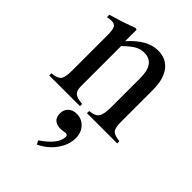

<svg xmlns="http://www.w3.org/2000/svg" viewBox="-217 -557 933 933"><g transform="rotate(45 250.0 -90.0)"><path d="M485 0H277L278 -15Q315 -18 327.5 -36.5Q340 -55 340 -105V-304Q340 -405 267 -405Q242 -405 220 -393Q198 -381 164 -348V-72Q164 -42 177.5 -30Q191 -18 229 -15V0H18V-15Q56 -18 68 -33.5Q80 -49 80 -94V-337Q80 -374 73 -388Q66 -402 45 -402Q25 -402 16 -398V-415Q86 -435 153 -460L161 -457V-379H162Q233 -460 306 -460Q363 -460 393.5 -420Q424 -380 424 -306V-85Q424 -45 436 -32Q448 -19 485 -15ZM213 280 203 261Q286 205 286 154Q286 141 272 141Q268 141 258.5 143Q249 145 243 145Q185 145 185 94Q185 68 201.5 52.5Q218 37 245 37Q279 37 302 61.5Q325 86 325 124Q325 170 294.5 213Q264 256 213 280Z"/></g></svg>

Font: STIX MathJax Latin
Style: Regular
Weight: 400
Designer: MicroPress Inc., with final additions and corrections provided by Coen Hoffman, Elsevier (retired)
Version: Version 1.1.1